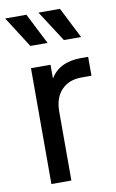

<svg xmlns="http://www.w3.org/2000/svg" viewBox="-94 -832 532 880"><g transform="rotate(-10 172.5 -392.0)"><path d="M72 -539H163V-475Q205 -545 306 -545H339V-457H292Q234 -457 199.5 -421Q165 -385 165 -321V0H72ZM150 -784H250L323 -640H243ZM94 -784 167 -640H87L-5 -784Z"/></g></svg>

Font: Eudoxus Sans Medium
Style: Regular
Weight: 500
Designer: Stijn de Vries
Foundry: tokotype
Version: Version 2.005